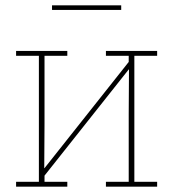

<svg xmlns="http://www.w3.org/2000/svg" viewBox="-20 -696 646 716"><path d="M40 -18H125V-488H40V-506H231V-488H146V-235L145 -69H146L460 -465V-488H375V-506H566V-488H481V-18H566V0H375V-18H460V-271L461 -437H460L146 -41V-18H231V0H40ZM174 -676H432V-659H174Z"/></svg>

Font: IBM Plex Serif Thin
Style: Regular
Weight: 100
Designer: Mike Abbink, Paul van der Laan, Pieter van Rosmalen
Foundry: Bold Monday
Version: Version 3.001